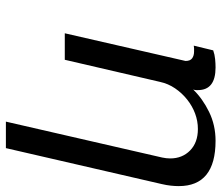

<svg xmlns="http://www.w3.org/2000/svg" viewBox="-70 -482 752 652"><g transform="rotate(90 306.0 -156.0)"><path d="M187 -410Q187 -426 178 -432.5Q169 -439 155 -439H149Q147 -439 143.5 -439Q140 -439 135 -438L151 -504Q165 -509 180.5 -510.5Q196 -512 209 -512Q286 -512 286 -452Q286 -451 286 -446.5Q286 -442 284 -436Q315 -468 360 -490Q405 -512 458 -512Q612 -512 612 -387Q612 -375 610.5 -360.5Q609 -346 605 -329L483 200H393L515 -331Q518 -345 518 -358Q518 -399 491 -425.5Q464 -452 418 -452Q391 -452 365.5 -442.5Q340 -433 318 -415.5Q296 -398 280 -374.5Q264 -351 258 -323L183 0H93Z"/></g></svg>

Font: Perun
Style: Italic
Weight: 400
Italic angle: -12°
Foundry: Copyright (c) Stefan Peev, Context Ltd, 2016
Version: Version 1.027